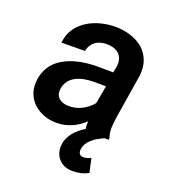

<svg xmlns="http://www.w3.org/2000/svg" viewBox="-136 -643 858 953"><g transform="rotate(20 293.5 -166.0)"><path d="M345.7 -11.7Q328.6 -1.5 313 11.5Q297.4 24.4 285.6 40Q273.9 55.7 266.6 73.5Q259.3 91.3 258.8 111.8Q258.3 133.3 264.9 150.9Q271.5 168.5 284.2 180.7Q296.4 193.4 314 200.4Q331.5 207.5 353 207.5Q375 208 396.5 203.1Q418 198.2 437.5 187.5L421.4 114.3Q411.6 118.7 401.1 121.8Q390.6 125 380.4 124.5Q366.7 123.5 361.1 115.7Q355.5 107.9 356.4 94.2Q357.9 76.7 366.5 62.5Q375 48.3 388.2 36.6Q400.4 25.4 415.5 16.8Q430.7 8.3 445.3 1.5L449.2 0H470.7L471.7 -8.8Q461.9 -36.6 463.9 -65.9Q465.8 -95.2 470.2 -123.5L507.3 -354.5Q511.7 -399.4 498.3 -433.3Q484.9 -467.3 458.5 -490.7Q431.6 -513.2 395 -525.4Q358.4 -537.6 316.9 -538.6Q278.3 -539.1 238.5 -529.5Q198.7 -520 166 -499.5Q133.3 -479 111.3 -447.5Q89.4 -416 85.9 -373L209.5 -374Q212.9 -391.1 221.2 -404.3Q229.5 -417.5 241.2 -425.8Q253.9 -435.1 269.8 -439.2Q285.6 -443.4 304.2 -442.9Q324.2 -442.4 340.3 -436.5Q356.4 -430.7 367.2 -419.9Q377.9 -408.7 382.6 -392.8Q387.2 -377 384.3 -356.4L377.9 -321.8L296.9 -322.8Q267.1 -322.8 236.6 -319.3Q206.1 -315.9 177.7 -307.6Q148.9 -299.3 123.5 -285.6Q98.1 -272 78.6 -252.4Q59.6 -232.4 47.6 -205.6Q35.6 -178.7 33.7 -143.6Q32.2 -108.4 44.4 -80.3Q56.6 -52.2 79.1 -32.7Q101.1 -12.7 130.9 -1.7Q160.6 9.3 193.8 9.8Q218.8 10.3 241.2 5.1Q263.7 0 284.2 -9.8Q300.3 -17.6 315.2 -27.8Q330.1 -38.1 343.8 -51.3Q343.3 -41 343.5 -31.2Q343.8 -21.5 345.7 -11.7ZM225.1 -89.4Q209.5 -89.4 196.5 -93.8Q183.6 -98.1 174.8 -106Q165.5 -114.3 161.4 -126.5Q157.2 -138.7 159.2 -154.8Q160.6 -166.5 164.6 -176.3Q168.5 -186 173.8 -194.3Q180.7 -205.1 190.7 -213.1Q200.7 -221.2 212.4 -227.1Q232.9 -236.8 257.1 -241Q281.2 -245.1 304.2 -245.1L367.7 -244.6L350.6 -149.9Q338.9 -135.3 324.2 -123.8Q309.6 -112.3 293.5 -104.5Q277.8 -96.7 260.5 -92.8Q243.2 -88.9 225.1 -89.4Z"/></g></svg>

Font: Roboto Mono SemiBold
Style: Italic
Weight: 600
Italic angle: -10°
Monospace: yes
Designer: Google
Version: Version 3.000